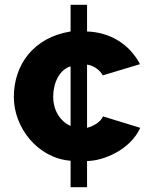

<svg xmlns="http://www.w3.org/2000/svg" viewBox="-20 -665 644 805"><path d="M276 120H345V10C412 10 526 -36 568 -129L412 -177C402 -154 374 -137 345 -129V-394C370 -391 397 -374 411 -349L567 -396C520 -485 436 -530 345 -533V-645H276V-533C120 -508 38 -393 38 -258C38 -131 137 -2 276 9ZM276 -137C230 -157 203 -206 203 -258C203 -319 230 -373 276 -387Z"/></svg>

Font: FIGSv2-sans-serif ExtraBold
Style: Regular
Weight: 800
Designer: Matt McInerney, Pablo Impallari, Rodrigo Fuenzalida,Mirko Velimirovic
Foundry: Matt McInerney, Pablo Impallari, Rodrigo Fuenzalida
Version: Version 4.021;hotconv 1.0.109;makeotfexe 2.5.65596